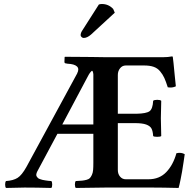

<svg xmlns="http://www.w3.org/2000/svg" viewBox="-20 -928 966 950"><path d="M415 -550.8 288.1 -312H441.9V-560.1Q440.4 -576.7 435.1 -578.1Q424.8 -570.3 415 -550.8ZM110.8 -102.1 359.9 -561Q361.8 -563 361.8 -564.9Q373.5 -587.4 360.6 -599.4Q347.7 -611.3 314 -612.8Q311.5 -612.8 301.8 -615.2Q298.8 -616.7 298.8 -622.1Q298.8 -639.2 299.8 -646L301.8 -647Q327.1 -647 373 -646.5Q418.9 -646 432.1 -646L500 -645H788.1Q811 -645 831.1 -648.9Q835 -648.9 835 -646Q835.9 -642.6 838.6 -615.7Q841.3 -588.9 844.7 -553.2Q848.1 -517.6 850.1 -501Q833 -492.2 810.1 -496.1Q800.8 -525.4 793 -542.5Q785.2 -559.6 772.2 -575.2Q759.3 -590.8 740.2 -597.4Q721.2 -604 693.8 -604H602.1Q585 -604 574 -590.1Q563 -576.2 563 -557.1V-365.2H655.8Q704.6 -366.2 720.2 -377.9Q735.8 -389.6 737.8 -429.2Q742.7 -434.1 757.8 -434.1Q772.9 -434.1 777.8 -429.2Q775.9 -369.6 775.9 -342.8Q775.9 -325.2 777.8 -254.9Q773.9 -251 757.8 -251Q741.7 -251 737.8 -254.9Q736.3 -279.3 729.5 -292Q722.7 -304.7 703.4 -311.8Q684.1 -318.8 647 -318.8H563V-86.9Q563 -66.9 574.2 -54Q585.4 -41 602.1 -41H714.8Q768.6 -41 802.5 -76.2Q836.4 -111.3 853 -169.9Q877 -175.3 894 -165Q893.6 -160.2 888.4 -126.7Q883.3 -93.3 880.9 -79.1Q878.4 -64.9 873.5 -40.3Q868.7 -15.6 863.8 2Q783.7 0 735.8 0H501Q403.8 1 355 2Q350.6 -2.4 350.6 -15.1Q350.6 -27.8 355 -32.2Q375.5 -33.2 386 -34.2Q396.5 -35.2 408.2 -38.3Q419.9 -41.5 424.8 -46.9Q429.7 -52.2 434.6 -62.5Q439.5 -72.8 440.7 -86.7Q441.9 -100.6 441.9 -122.1V-266.1H264.2L164.1 -79.1Q160.6 -71.8 159.7 -65.9Q158.7 -60.1 161.1 -55.7Q163.6 -51.3 167 -47.9Q170.4 -44.4 177.2 -42Q184.1 -39.6 189.7 -38.1Q195.3 -36.6 204.3 -35.4Q213.4 -34.2 219 -33.4Q224.6 -32.7 233.9 -32.2Q238.3 -27.8 238.3 -15.1Q238.3 -2.4 233.9 2Q159.7 0 102.1 0Q84 0 9.8 2Q5.4 -2.4 5.4 -15.1Q5.4 -27.8 9.8 -32.2Q45.9 -34.7 66.9 -47.9Q87.9 -61 110.8 -102.1ZM388.2 -778.8 469.2 -905.8Q476.6 -908.2 483.9 -908.2Q517.1 -908.2 540 -883.8L547.9 -865.2L430.2 -756.8Q411.1 -740.2 394 -740.2Q388.7 -740.2 383.8 -744.6Q378.9 -749 378.9 -753.9Q378.9 -765.6 388.2 -778.8Z"/></svg>

Font: Common Serif SemiBold
Style: Regular
Weight: 600
Designer: Philipp H. Poll, Khaled Hosny
Foundry: Stefan Peev, Context Ltd.
Version: Version 1.026